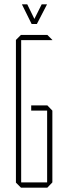

<svg xmlns="http://www.w3.org/2000/svg" viewBox="-20 -860 303 880"><path d="M77 -676V-700H197L220 -677V-676ZM76 0 53 -23V-24H196V0ZM53 -24V-677L76 -700H77V-24ZM123 -353V-377H196V-353ZM196 0V-377H197L220 -353V-24L197 0ZM125 -750 81 -839V-840H105L149 -750ZM126 -750 171 -840H195V-839L149 -750Z"/></svg>

Font: Foldit Thin
Style: Regular
Weight: 100
Designer: Sophia Tai
Foundry: Sophia Tai
Version: Version 1.003